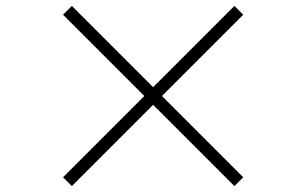

<svg xmlns="http://www.w3.org/2000/svg" viewBox="-20 -694 1040 652"><path d="M224 -62 194 -92 470 -368 194 -644 224 -674 500 -398 776 -674 806 -644 530 -368 806 -92 776 -62 500 -338Z"/></svg>

Font: Noto Serif KR ExtraLight ExtraLight
Style: Regular
Weight: 250
Version: Version 2.003-H1;hotconv 1.1.1;makeotfexe 2.6.0